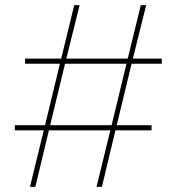

<svg xmlns="http://www.w3.org/2000/svg" viewBox="-20 -730 690 750"><path d="M612 -481H494L436 -241H572V-221H431L378 0H357L411 -221H171L118 0H97L151 -221H38V-241H156L214 -481H78V-501H219L270 -710H291L239 -501H479L530 -710H551L499 -501H612ZM416 -241 474 -481H234L176 -241Z"/></svg>

Font: Raleway Thin
Style: Regular
Weight: 100
Designer: Matt McInerney, Pablo Impallari, Rodrigo Fuenzalida
Foundry: Matt McInerney, Pablo Impallari, Rodrigo Fuenzalida
Version: Version 4.026